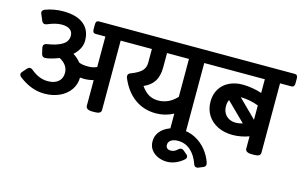

<svg xmlns="http://www.w3.org/2000/svg" viewBox="-100 -895 2140 1363"><g transform="rotate(15 969.5 -213.5)"><path d="M768.1 -602.5V-565.9Q768.1 -552.7 762.5 -545.4Q756.8 -538.1 746.6 -538.1H662.1V-28.3Q662.1 0 617.2 0H595.7Q573.7 0 561.8 -7.6Q549.8 -15.1 549.8 -28.3V-217.3Q514.2 -208.5 481 -208.5Q466.8 -208.5 451.2 -210Q450.7 -158.7 422.4 -118.7Q394 -78.6 345.2 -56.4Q296.4 -34.2 236.3 -34.2Q186.5 -34.2 140.6 -51.3Q94.7 -68.4 47.9 -104Q36.1 -113.8 36.1 -124.5Q36.1 -134.8 44.4 -143.1L72.3 -174.8Q81.5 -184.6 91.8 -184.6Q101.6 -184.6 111.3 -176.3Q144 -149.4 174.1 -137.7Q204.1 -126 236.3 -126Q284.2 -126 312 -149.4Q339.8 -172.9 339.8 -213.4Q339.8 -243.7 323.2 -267.3Q306.6 -291 275.4 -307.1Q258.3 -299.8 237.3 -293.5Q233.9 -292.5 220.7 -288.6Q207.5 -284.7 195.8 -282.5Q184.1 -280.3 173.8 -280.3Q153.8 -280.3 147.5 -303.2L138.2 -345.7Q137.2 -350.6 137.2 -353.5Q137.2 -374 161.6 -378.4Q235.4 -389.6 273.4 -413.8Q311.5 -438 311.5 -478.5Q311.5 -509.3 290 -524.7Q268.6 -540 229 -540Q186 -540 126 -514.6Q118.2 -511.7 111.3 -511.7Q96.7 -511.7 88.4 -528.8L69.8 -573.2Q65.9 -579.6 65.9 -586.9Q65.9 -601.6 83.5 -609.9Q146.5 -633.8 215.8 -633.8Q313.5 -633.8 366 -592Q418.5 -550.3 418.5 -471.7Q418.5 -440.9 403.8 -412.8Q389.2 -384.8 362.8 -360.8Q396 -340.3 418 -311.5Q442.9 -300.8 483.4 -300.8Q502.4 -300.8 518.1 -303.7Q533.7 -306.6 549.8 -314V-538.1H477.5Q466.3 -538.1 460.9 -545.4Q455.6 -552.7 455.6 -565.9V-602.5Q455.6 -629.9 477.5 -629.9H746.6Q757.3 -629.9 762.7 -622.8Q768.1 -615.7 768.1 -602.5Z M1382.3 -602.5V-565.9Q1382.3 -553.2 1376.7 -545.7Q1371.1 -538.1 1360.8 -538.1H1276.4V-28.3Q1276.4 0 1231.4 0H1210Q1188 0 1176 -7.6Q1164.1 -15.1 1164.1 -28.3V-136.2Q1104 -104 1035.6 -104Q946.8 -104 879.6 -152.6Q812.5 -201.2 773.9 -293.5Q771 -302.2 771 -308.1Q771 -316.9 776.1 -322.8Q781.2 -328.6 791.5 -332.5Q846.7 -353.5 869.1 -377.4Q891.6 -401.4 891.6 -435.1V-538.1H729.5Q718.8 -538.1 713.1 -545.4Q707.5 -552.7 707.5 -565.9V-602.5Q707.5 -629.9 729.5 -629.9H1360.8Q1371.1 -629.9 1376.7 -622.8Q1382.3 -615.7 1382.3 -602.5ZM1164.1 -538.1H1002.9V-432.6Q1002.9 -370.6 978.8 -331.3Q954.6 -292 901.9 -269Q930.7 -229 960.4 -212.6Q990.2 -196.3 1027.3 -196.3Q1064.5 -196.3 1097.9 -210.7Q1131.3 -225.1 1164.1 -259.3Z M1065.4 93.3Q1065.4 52.2 1090.1 22Q1114.7 -8.3 1154.5 -24.2Q1194.3 -40 1239.7 -40Q1296.9 -40 1344.7 -15.4Q1392.6 9.3 1426.5 50.8Q1460.4 92.3 1477.1 142.6Q1478.5 148.4 1478.5 153.3Q1478.5 161.6 1473.6 167.7Q1468.8 173.8 1459.5 177.2L1428.7 189.9Q1423.3 192.4 1415.5 192.4Q1399.4 192.4 1393.1 172.9Q1371.6 111.3 1332.5 77.4Q1293.5 43.5 1241.2 43.5Q1208 43.5 1189.2 56.6Q1170.4 69.8 1170.4 91.3Q1170.4 107.4 1180.2 115.7Q1189.9 124 1207 124Q1220.7 124 1232.4 118.7Q1244.1 113.3 1256.3 101.6Q1267.1 91.8 1277.8 91.8Q1286.6 91.8 1295.9 99.1L1319.3 119.1Q1331.1 127.9 1331.1 139.2Q1331.1 149.4 1321.3 158.2Q1293.5 182.1 1262.5 194.8Q1231.4 207.5 1199.7 207.5Q1167 207.5 1136 194.6Q1105 181.6 1085.2 155.8Q1065.4 129.9 1065.4 93.3Z M1939.5 -602.5V-565.9Q1939.5 -552.7 1933.8 -545.4Q1928.2 -538.1 1918 -538.1H1833.5V-28.3Q1833.5 0 1788.6 0H1767.1Q1745.1 0 1733.4 -7.6Q1721.7 -15.1 1721.7 -28.3V-118.7Q1692.9 -107.9 1661.6 -102.3Q1630.4 -96.7 1601.1 -96.7Q1541.5 -96.7 1493.4 -119.6Q1445.3 -142.6 1417.7 -185.5Q1390.1 -228.5 1390.1 -285.6Q1390.1 -339.8 1414.8 -379.4Q1439.5 -418.9 1482.7 -439.9Q1525.9 -460.9 1581.1 -460.9Q1611.3 -460.9 1648.9 -455.1Q1686.5 -449.2 1721.7 -437.5V-538.1H1343.3Q1332.5 -538.1 1326.9 -545.4Q1321.3 -552.7 1321.3 -565.9V-602.5Q1321.3 -629.9 1343.3 -629.9H1918Q1928.7 -629.9 1934.1 -622.8Q1939.5 -615.7 1939.5 -602.5ZM1597.7 -370.6H1589.8L1721.7 -240.2V-345.7Q1688.5 -358.4 1654.8 -364.5Q1621.1 -370.6 1597.7 -370.6ZM1601.1 -186.5Q1625.5 -186.5 1651.9 -194.8L1514.6 -329.6Q1504.4 -310.5 1504.4 -283.2Q1504.4 -253.4 1517.1 -231.4Q1529.8 -209.5 1551.8 -198Q1573.7 -186.5 1601.1 -186.5Z"/></g></svg>

Font: Jaldi
Style: Bold
Weight: 400
Designer: Pablo Cosgaya and Nicolas Silva
Foundry: Omnibus-Type
Version: Version 1.007